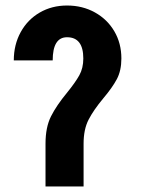

<svg xmlns="http://www.w3.org/2000/svg" viewBox="-20 -750 520 696"><path d="M420 -538Q420 -494 403.5 -463Q387 -432 354 -393Q319 -351 301 -316Q283 -281 283 -229V-74H145V-229Q145 -289 165 -328.5Q185 -368 223 -414Q253 -451 267.5 -477Q282 -503 282 -538Q282 -615 223 -615Q171 -615 171 -531H30Q30 -588 55 -633.5Q80 -679 124 -704.5Q168 -730 223 -730Q279 -730 324 -705Q369 -680 394.5 -636.5Q420 -593 420 -538Z"/></svg>

Font: Akshar SemiBold
Style: Regular
Weight: 600
Designer: Tall Chai
Foundry: Tall Chai
Version: Version 1.000